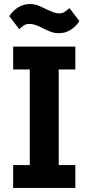

<svg xmlns="http://www.w3.org/2000/svg" viewBox="-20 -928 437 948"><path d="M352 0H45V-113H127V-585H45V-698H352V-585H270V-113H352ZM271 -764Q253 -764 239.5 -768Q226 -772 197 -786Q170 -800 154.5 -805Q139 -810 127 -810Q110 -810 100 -804Q90 -798 75 -784L26 -848Q43 -875 69.5 -891.5Q96 -908 127 -908Q145 -908 159 -904Q173 -900 201 -886Q228 -873 243.5 -867.5Q259 -862 271 -862Q288 -862 298 -868.5Q308 -875 323 -888L372 -824Q355 -797 328.5 -780.5Q302 -764 271 -764Z"/></svg>

Font: IBM Plex Sans Condensed
Style: Bold
Weight: 700
Width: 3
Designer: Mike Abbink, Paul van der Laan, Pieter van Rosmalen
Foundry: Bold Monday
Version: Version 3.201